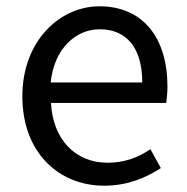

<svg xmlns="http://www.w3.org/2000/svg" viewBox="-20 -577 594 610"><path d="M311 13C385 13 443 -12 491 -43L458 -103C418 -76 375 -60 322 -60C219 -60 148 -134 142 -250H508C510 -263 512 -282 512 -302C512 -457 434 -557 296 -557C170 -557 51 -447 51 -271C51 -92 167 13 311 13ZM141 -315C152 -422 220 -484 297 -484C382 -484 432 -425 432 -315Z"/></svg>

Font: Noto Sans Japanese Regular
Style: Regular
Weight: 400
Designer: Ryoko NISHIZUKA (kana & ideographs); Paul D. Hunt (Latin, Greek & Cyrillic); Wenlong ZHANG (bopomofo); Sandoll Communica
Foundry: Adobe Systems Incorporated
Version: Version 1.000;PS 1;hotconv 1.0.78;makeotf.lib2.5.61930